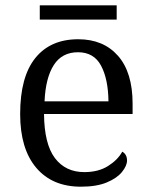

<svg xmlns="http://www.w3.org/2000/svg" viewBox="-20 -694 570 724"><path d="M285 10Q177 10 116.5 -61.5Q56 -133 56 -264Q56 -404 113 -475Q170 -546 275 -546Q370 -546 425 -483.5Q480 -421 480 -303V-264H146Q147 -151 187 -98Q227 -45 298 -45Q351 -45 387.5 -68Q424 -91 441 -122Q449 -118 454 -109.5Q459 -101 459 -89Q459 -69 440 -45.5Q421 -22 382.5 -6Q344 10 285 10ZM389 -312Q388 -396 361 -446.5Q334 -497 274 -497Q214 -497 183 -449Q152 -401 148 -312ZM130 -620V-674H420V-620Z"/></svg>

Font: Noto Serif Hentaigana
Style: Regular
Weight: 400
Designer: Kazuhiro Yamada
Foundry: nipponia
Version: Version 1.000; ttfautohint (v1.8.4.7-5d5b)